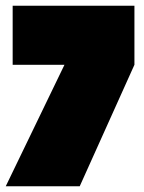

<svg xmlns="http://www.w3.org/2000/svg" viewBox="-21 -647 500 667"><path d="M446 -627V-422L256 0H-1L203 -422H23V-627Z"/></svg>

Font: Blinker Black
Style: Regular
Weight: 900
Designer: Juergen Huber
Foundry: supertype
Version: Version 1.017;hotconv 1.0.117;makeotfexe 2.5.65602